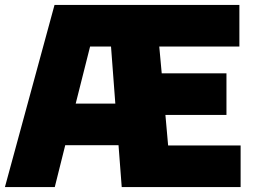

<svg xmlns="http://www.w3.org/2000/svg" viewBox="-21 -760 1030 780"><path d="M662 -169H956.5V0H473.5L460.5 -170H244L201.5 0H-1L200.5 -740H951.5V-571H626L636 -462H899V-293H651ZM286.5 -339H447.5L430 -571H345Z"/></svg>

Font: Encode Sans Semi Condensed Black
Style: Regular
Weight: 900
Width: 4
Designer: Multiple Designers
Foundry: Impallari Type
Version: Version 2.000